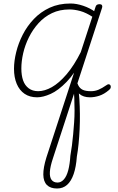

<svg xmlns="http://www.w3.org/2000/svg" viewBox="-20 -539 676 1097"><path d="M192 17Q150 17 120.5 -3Q91 -23 75.5 -60Q60 -97 60 -146Q60 -190 72.5 -241Q85 -292 110 -341Q135 -390 173.5 -430.5Q212 -471 264 -495Q316 -519 383 -519Q417 -519 455.5 -506Q494 -493 524 -471L513 -440Q472 -467 438.5 -476Q405 -485 377 -485Q321 -485 277 -464Q233 -443 200 -406.5Q167 -370 145 -325.5Q123 -281 112.5 -235Q102 -189 102 -148Q102 -108 112 -79.5Q122 -51 144 -34.5Q166 -18 198 -18Q235 -18 276 -41Q317 -64 360 -114Q403 -164 443 -244L453 -207Q408 -120 360.5 -71Q313 -22 269.5 -2.5Q226 17 192 17ZM306 538Q268 538 248 518Q228 498 227.5 458.5Q227 419 245 361L526 -500Q530 -515 548 -515Q560 -515 563 -508.5Q566 -502 563 -494L282 367Q267 412 265 442.5Q263 473 274.5 488.5Q286 504 309 504Q329 504 345 486Q361 468 370 433.5Q379 399 382 351Q387 323 391 292.5Q395 262 398 228.5Q401 195 403.5 161Q406 127 406 92Q406 57 404.5 22Q403 -13 399 -45L424 -51Q431 -15 433.5 26.5Q436 68 436.5 111.5Q437 155 435 198.5Q433 242 429 282.5Q425 323 419 356Q415 414 401 455Q387 496 363.5 517Q340 538 306 538ZM494 17Q456 17 433.5 -2.5Q411 -22 401 -65L412 -91Q419 -68 427.5 -51Q436 -34 452.5 -26Q469 -18 500 -18Q523 -18 543 -26.5Q563 -35 586 -51Q595 -58 601.5 -57.5Q608 -57 611 -51.5Q614 -46 612.5 -38.5Q611 -31 602 -24Q575 -1 547.5 8Q520 17 494 17Z"/></svg>

Font: Playwrite CO Thin
Style: Regular
Weight: 250
Version: Version 1.002